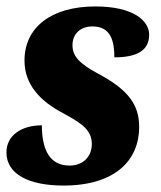

<svg xmlns="http://www.w3.org/2000/svg" viewBox="-27 -566 500 596"><path d="M170 10C331 10 405 -69 405 -172C405 -241 371 -287 280 -336C218 -369 198 -392 198 -426C198 -460 222 -484 260 -484C318 -484 328 -437 328 -388C396 -388 436 -408 436 -458C436 -503 385 -546 269 -546C132 -546 49 -481 49 -378C49 -304 97 -252 170 -214C229 -182 258 -161 258 -119C258 -79 230 -52 189 -52C128 -52 103 -100 103 -177C40 -177 -7 -146 -7 -93C-7 -25 63 10 170 10Z"/></svg>

Font: Noto Serif Condensed Black
Style: Italic
Weight: 900
Width: 3
Italic angle: -12°
Designer: Monotype Design Team
Foundry: Monotype Imaging Inc.
Version: Version 2.013